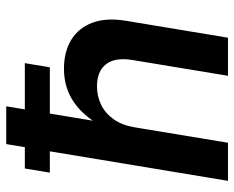

<svg xmlns="http://www.w3.org/2000/svg" viewBox="-89 -679 768 630"><g transform="rotate(-90 295.0 -364.0)"><path d="M191.9 -304.2 141.6 0H16.6L137.2 -727.5H261.2L206.1 -396H185.5Q209.5 -442.9 238.8 -474.4Q268.1 -505.9 304.2 -522Q340.3 -538.1 384.8 -538.1Q439.9 -538.1 479 -514.4Q518.1 -490.7 535.4 -445.1Q552.7 -399.4 541.5 -333L486.3 0H361.3L413.1 -313.5Q422.4 -370.1 399.4 -399.9Q376.5 -429.7 326.7 -429.7Q293.9 -429.7 265.9 -416Q237.8 -402.3 218.3 -374.5Q198.7 -346.7 191.9 -304.2ZM43.5 -584.5 57.1 -666.5H402.8L389.2 -584.5Z"/></g></svg>

Font: Inter 24pt SemiBold
Style: Italic
Weight: 600
Italic angle: -9.3988°
Designer: Rasmus Andersson
Foundry: rsms
Version: Version 4.001;git-66647c0bb